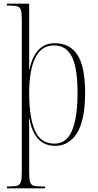

<svg xmlns="http://www.w3.org/2000/svg" viewBox="-20 -780 532 1040"><path d="M18 240V230H30Q60 230 74 225.5Q88 221 93 204.5Q98 188 98 153V-675Q98 -709 93.5 -725Q89 -741 74 -745.5Q59 -750 28 -750H17V-760H138V-566Q138 -534 138 -495.5Q138 -457 138 -404H140Q153 -470 187 -508Q221 -546 277 -546Q359 -546 400 -482Q441 -418 441 -278Q441 -130 397.5 -60Q354 10 279 10Q166 10 139 -138H137Q138 -114 138 -71Q138 -28 138 12V153Q138 188 142.5 204.5Q147 221 161.5 225.5Q176 230 206 230H224V240ZM275 -2Q340 -2 370 -72.5Q400 -143 400 -277Q400 -411 369.5 -472.5Q339 -534 272 -534Q204 -534 171 -466.5Q138 -399 138 -276Q138 -147 168.5 -74.5Q199 -2 275 -2Z"/></svg>

Font: Noto Serif Display Condensed ExtraLight
Style: Regular
Weight: 200
Width: 3
Designer: Monotype Design Team
Foundry: Monotype Imaging Inc.
Version: Version 2.009